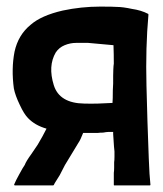

<svg xmlns="http://www.w3.org/2000/svg" viewBox="-20 -560 494 582"><path d="M149 -401Q125 -360 143 -302Q160 -247 236 -246Q274 -245 321 -248Q322 -259 322 -286L323 -307V-330Q323 -336 323.5 -349Q324 -362 325 -367Q325 -396 324 -423L247 -430H211Q193 -430 176 -423Q159 -416 149 -401ZM121 -170Q86 -180 65 -202Q53 -214 40 -242Q26 -271 22 -292Q14 -351 24 -403Q35 -454 73 -485Q105 -513 170 -528Q226 -540 284 -540Q324 -540 335 -539Q352 -539 380 -533Q408 -529 429 -518L430 -516Q421 -416 424 -300L427 -191L431 -79Q433 -26 436 0Q436 2 434 2H326Q325 2 325 0V-16V-36Q326 -42 326 -52V-68Q327 -75 327 -85V-101Q326 -105 323 -154V-160H308Q305 -160 301.5 -159.5Q298 -159 295.5 -158.5Q293 -158 292 -158Q283 -158 276 -157H261H232Q224 -136 217 -126L194 -88Q178 -62 177 -60L161 -29L151 -13Q145 -4 143 1L141 2H24V1H23V-1Q28 -13 38 -31Q42 -39 48 -49Q54 -59 55 -60Q59 -71 75 -93L94 -121Q109 -146 121 -170Z"/></svg>

Font: Tovari Sans
Style: Bold
Weight: 700
Designer: Verneri Kontto, Denis Ignatov
Foundry: Verneri Kontto
Version: Version 1.10 May 7, 2019